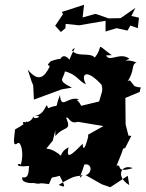

<svg xmlns="http://www.w3.org/2000/svg" viewBox="-20 -748 610 804"><path d="M504 -128 530 -179 518 -180 506 -227 505 -338 565 -363C570 -394 578 -375 544 -387C524 -408 527 -417 514 -407C546 -454 528 -479 552 -486C496 -510 467 -473 522 -502C480 -534 432 -479 422 -523C419 -514 390 -515 448 -517C374 -571 417 -557 377 -507C355 -531 303 -506 281 -538C306 -560 285 -537 271 -498C240 -534 227 -495 224 -474C251 -507 236 -506 193 -492C165 -465 195 -482 186 -465C168 -431 143 -398 96 -457C123 -374 108 -419 119 -391L122 -331L239 -374L281 -381C217 -413 245 -414 252 -449C302 -437 311 -406 340 -395C317 -436 339 -467 410 -388C416 -435 411 -395 386 -431C406 -402 412 -377 406 -360L395 -323L320 -305C293 -360 260 -316 312 -332C263 -348 237 -285 231 -350C205 -283 236 -317 181 -295C172 -331 174 -269 127 -263C169 -263 115 -242 121 -262C101 -216 63 -253 80 -225C96 -257 108 -240 43 -206C37 -152 34 -134 55 -149C67 -156 82 -108 67 -57C62 -72 27 -45 102 -53C99 -44 105 3 74 -6C64 20 120 20 119 18C162 27 125 14 185 23C204 -17 186 2 230 -12C247 25 263 44 226 26C308 -24 295 -3 327 -16C303 12 319 -11 333 -59C369 -66 365 -19 338 -15L407 24L442 36L515 -12L521 27C460 -11 490 -63 536 -44C459 -21 494 -62 468 -54C500 -132 504 -142 486 -123ZM201 -159C216 -215 210 -210 212 -178C248 -223 282 -196 257 -255C269 -262 271 -226 306 -238L413 -220L349 -184V-174C331 -106 327 -130 326 -146C278 -97 256 -78 267 -131C228 -112 241 -84 227 -103C199 -122 195 -122 174 -126ZM557 -630 562 -674 530 -681 547 -715 485 -672 435 -671 380 -690 326 -675 332 -728 239 -698 244 -689 211 -640 235 -614 254 -630 255 -648 311 -642 422 -661V-616L468 -630L514 -620L526 -641Z"/></svg>

Font: Asimov Aggro
Style: It
Weight: 500
Designer: Google
Version: Version 2.000980; 2014